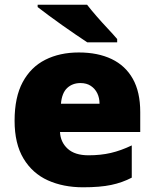

<svg xmlns="http://www.w3.org/2000/svg" viewBox="-20 -786 658 816"><path d="M315 -563Q396 -563 454.5 -535Q513 -507 544.5 -451Q576 -395 576 -310V-225H235Q237 -182 267.5 -154Q298 -126 356 -126Q408 -126 451 -136Q494 -146 540 -168V-31Q500 -10 452.5 0Q405 10 333 10Q249 10 183.5 -19.5Q118 -49 80 -112Q42 -175 42 -273Q42 -373 76.5 -437Q111 -501 172.5 -532Q234 -563 315 -563ZM322 -433Q288 -433 265.5 -412Q243 -391 239 -345H403Q403 -370 393.5 -389.5Q384 -409 366 -421Q348 -433 322 -433ZM350 -766Q367 -744 390.5 -717Q414 -690 438 -664.5Q462 -639 478 -620V-606H351Q331 -619 302.5 -638.5Q274 -658 243.5 -679.5Q213 -701 185.5 -721.5Q158 -742 140 -756V-766Z"/></svg>

Font: Noto Sans Hebrew Thin Black
Style: Regular
Weight: 900
Version: Version 3.001